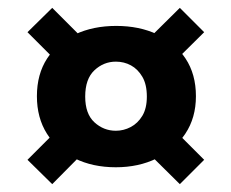

<svg xmlns="http://www.w3.org/2000/svg" viewBox="-20 -623 589 489"><path d="M276 -557Q335 -557 380.5 -535.5Q426 -514 452.5 -474Q479 -434 479 -378Q479 -323 452 -282.5Q425 -242 379 -219.5Q333 -197 275 -197Q216 -197 170.5 -219.5Q125 -242 99.5 -282.5Q74 -323 74 -378Q74 -434 100 -474Q126 -514 171.5 -535.5Q217 -557 276 -557ZM275 -466Q244 -466 220.5 -444Q197 -422 197 -377Q197 -333 220.5 -311.5Q244 -290 275 -290Q295 -290 313 -299.5Q331 -309 342.5 -328Q354 -347 354 -377Q354 -408 342.5 -427.5Q331 -447 313.5 -456.5Q296 -466 275 -466ZM143 -448 50 -541 113 -603 214 -502ZM336 -502 438 -603 500 -541 397 -439ZM408 -308 500 -216 438 -154 342 -249ZM221 -263 113 -154 50 -216 146 -312Z"/></svg>

Font: Albert Sans ExtraBold
Style: Regular
Weight: 800
Designer: Andreas Rasmussen
Foundry: a.Foundry
Version: Version 1.025